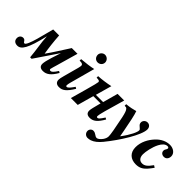

<svg xmlns="http://www.w3.org/2000/svg" viewBox="-36 -1437 2395 2395"><g transform="rotate(45 1161.0 -239.5)"><path d="M615 -135C575 -73 556 -59 539 -59C528 -59 520 -64 520 -76C520 -82 539 -145 544 -162L626 -449H525C453 -339 397 -245 335 -160C321 -242 309 -342 302 -449H197C170 -358 111 -72 66 -72C43 -72 47 -112 7 -112C-27 -112 -48 -85 -48 -53C-48 -8 -16 11 22 11C89 11 138 -59 201 -331H202C206 -223 230 -120 239 0H265L472 -306H473L433 -181C416 -128 404 -75 404 -50C404 -9 429 9 472 9C532 9 582 -25 637 -122Z M947 -616C947 -653 916 -684 878 -684C844 -684 813 -653 813 -619C813 -580 841 -550 879 -550C917 -550 947 -579 947 -616ZM901 -142 887 -122C860 -84 838 -61 823 -61C815 -61 808 -65 808 -77C808 -86 812 -111 817 -128L908 -462C854 -450 783 -440 705 -434V-407H719C749 -407 765 -397 765 -378C765 -370 763 -357 757 -333L702 -130C692 -94 687 -68 687 -54C687 -11 714 9 755 9C815 9 857 -20 923 -128Z M1436 -135C1396 -73 1382 -59 1365 -59C1357 -59 1351 -66 1351 -76C1351 -86 1357 -124 1374 -183L1450 -449H1333L1278 -249H1150L1210 -462C1146 -448 1061 -436 1005 -434V-407C1047 -406 1060 -402 1060 -383C1060 -371 1048 -324 1015 -204L958 0H1079L1139 -215H1267L1257 -177C1245 -130 1230 -76 1230 -51C1230 -10 1255 9 1298 9C1358 9 1403 -25 1458 -122Z M1729 -99 1714 -180C1691 -304 1668 -415 1650 -462C1605 -450 1565 -440 1500 -434V-407C1525 -407 1529 -406 1540 -395C1556 -379 1567 -345 1580 -286C1614 -124 1630 -29 1630 2C1630 25 1622 49 1605 73C1584 103 1555 125 1538 125C1502 125 1491 89 1444 89C1418 89 1394 114 1394 143C1394 177 1421 205 1456 205C1472 205 1489 202 1505 197C1548 183 1591 148 1631 99C1761 -60 1910 -297 1910 -398C1910 -432 1889 -462 1850 -462C1813 -462 1790 -430 1790 -405C1790 -380 1799 -369 1821 -351C1839 -336 1846 -330 1846 -317C1846 -286 1812 -207 1731 -99Z M2284 -142C2236 -75 2205 -51 2162 -51C2118 -51 2089 -82 2089 -140C2089 -185 2107 -283 2143 -352C2166 -396 2197 -429 2235 -429C2247 -429 2259 -422 2259 -412C2259 -390 2238 -382 2238 -352C2238 -322 2262 -301 2296 -301C2333 -301 2358 -330 2358 -372C2358 -425 2306 -462 2246 -462C2179 -462 2116 -430 2066 -377C2007 -315 1961 -230 1961 -138C1961 -40 2023 13 2114 13C2147 13 2174 7 2197 -5C2242 -28 2274 -72 2312 -124Z"/></g></svg>

Font: STIXGeneral
Style: Bold Italic
Weight: 700
Italic angle: -16.33°
Designer: MicroPress Inc., with final additions and corrections provided by Coen Hoffman, Elsevier (retired)
Version: Version 1.1.0